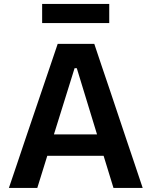

<svg xmlns="http://www.w3.org/2000/svg" viewBox="-20 -930 749 950"><path d="M24 0Q43.5 -57.5 65 -121Q86.5 -184.5 105.5 -241.5L188.5 -486Q211 -552.5 229.2 -605.8Q247.5 -659 265.5 -713H446.5Q465 -657 483 -604Q501 -551 523 -486L605 -241Q625 -182 646 -119.5Q667 -57 686 0H541.5Q523.5 -58.5 504.5 -120.5Q485.5 -182.5 468.5 -237.5L360 -592.5H349L239.5 -241.5Q221.5 -184 202.2 -121.2Q183 -58.5 164.5 0ZM182.5 -159 196.5 -265H529.5L541 -159ZM188.5 -816V-910.5Q226 -910.5 267.5 -910.5Q309 -910.5 354.5 -910.5Q400 -910.5 441.5 -910.5Q483 -910.5 520.5 -910.5V-816Q483 -816 441.5 -816Q400 -816 354.5 -816Q309 -816 267.5 -816Q226 -816 188.5 -816Z"/></svg>

Font: Commissioner Thin SemiBold
Style: Regular
Weight: 600
Version: Version 1.000